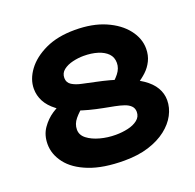

<svg xmlns="http://www.w3.org/2000/svg" viewBox="-116 -756 905 890"><g transform="rotate(-20 336.5 -311.0)"><path d="M352 13Q248 13 179 -14Q110 -41 76 -85.5Q42 -130 42 -180Q42 -225 64.5 -257.5Q87 -290 118 -310.5Q149 -331 173 -341L312 -331Q288 -314 260 -293Q232 -272 212.5 -248.5Q193 -225 193 -197Q193 -170 217 -151.5Q241 -133 278 -123Q315 -113 355 -113Q386 -113 415 -119.5Q444 -126 463 -141Q482 -156 482 -180Q482 -198 470.5 -209.5Q459 -221 440 -227.5Q421 -234 396 -239Q371 -244 344 -249Q271 -263 219 -282Q167 -301 134 -326Q101 -351 85.5 -380.5Q70 -410 70 -443Q70 -490 102.5 -534Q135 -578 195.5 -606.5Q256 -635 341 -635Q428 -635 491 -607.5Q554 -580 588.5 -535.5Q623 -491 623 -441Q623 -408 610 -381.5Q597 -355 576 -335.5Q555 -316 532.5 -302.5Q510 -289 490 -282L351 -290Q378 -308 406.5 -329Q435 -350 454 -374Q473 -398 473 -425Q473 -453 455.5 -471Q438 -489 407.5 -498.5Q377 -508 338 -508Q312 -508 284.5 -501.5Q257 -495 238.5 -480.5Q220 -466 220 -442Q220 -419 239 -407Q258 -395 287.5 -389Q317 -383 348 -376Q421 -361 475 -341.5Q529 -322 564 -298Q599 -274 616 -245Q633 -216 633 -183Q633 -146 614.5 -111Q596 -76 560 -48Q524 -20 472 -3.5Q420 13 352 13Z"/></g></svg>

Font: BioRhyme ExtraBold ExtraBold
Style: Regular
Weight: 800
Version: Version 1.600;gftools[0.9.33]